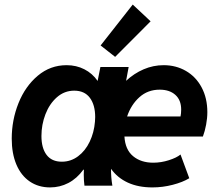

<svg xmlns="http://www.w3.org/2000/svg" viewBox="-20 -818 959 846"><path d="M31.7 -207Q31.7 -289.1 61.5 -363.5Q91.3 -438 146.5 -484.4Q201.7 -530.8 273.4 -530.8Q316.4 -530.8 351.8 -512.7Q387.2 -494.6 410.2 -461.4L422.4 -522.9H546.9L535.6 -461.9Q570.8 -494.6 613 -512.7Q655.3 -530.8 701.2 -530.8Q755.4 -530.8 799.3 -505.4Q843.3 -480 868.4 -432.9Q893.6 -385.7 893.6 -323.7Q893.6 -297.4 888.2 -268.6Q882.8 -239.7 874 -216.3H528.3Q531.7 -158.7 566.4 -129.9Q601.1 -101.1 655.3 -101.1Q689.9 -101.1 724.1 -112.1Q758.3 -123 775.4 -137.2L814 -32.7Q785.2 -15.1 741 -3.7Q696.8 7.8 651.4 7.8Q589.4 7.8 543.2 -13.4Q497.1 -34.7 469.2 -74.2Q468.8 -37.1 475.1 0H352.1Q349.1 -22 349.1 -47.9Q349.1 -63 349.6 -70.3H347.2Q318.8 -31.2 281.2 -11.7Q243.7 7.8 200.7 7.8Q149.4 7.8 111.1 -18.3Q72.8 -44.4 52.2 -93Q31.7 -141.6 31.7 -207ZM398.4 -281.7Q399.4 -295.4 399.4 -302.2Q399.4 -355.5 376 -387Q352.5 -418.5 307.1 -418.5Q263.7 -418.5 230.7 -389.4Q197.8 -360.4 180.2 -314.5Q162.6 -268.6 162.6 -218.8Q162.6 -165.5 185.3 -135.5Q208 -105.5 252.4 -105.5Q292 -105.5 324 -129.4Q356 -153.3 375.2 -193.6Q394.5 -233.9 398.4 -281.7ZM775.4 -304.7Q778.3 -318.8 778.3 -335Q778.3 -377 752.7 -399.9Q727.1 -422.9 683.6 -422.9Q631.3 -422.9 594.5 -389.9Q557.6 -356.9 540 -304.7ZM423.3 -617.7 564.9 -797.9 643.6 -724.1 487.3 -567.4Z"/></svg>

Font: Reddit Sans Chocolate
Style: Bold Italic
Weight: 700
Italic angle: -11.25°
Designer: Stephen Hutchings
Version: Version 1.013